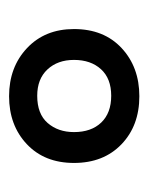

<svg xmlns="http://www.w3.org/2000/svg" viewBox="28 -791 327 423"><g transform="rotate(-90 191.5 -579.5)"><path d="M191 -436Q126 -436 85 -475.5Q44 -515 44 -580Q44 -645 85.5 -684Q127 -723 191 -723Q255 -723 297 -683.5Q339 -644 339 -580Q339 -514 297 -475Q255 -436 191 -436ZM192 -498Q230 -498 250.5 -520.5Q271 -543 271 -580Q271 -616 250 -638.5Q229 -661 192 -661Q152 -661 132 -638Q112 -615 112 -580Q112 -542 133 -520Q154 -498 192 -498Z"/></g></svg>

Font: Noto Sans Hebrew Condensed Medium
Style: Regular
Weight: 500
Width: 3
Designer: Monotype Design Team
Foundry: Monotype Imaging Inc.
Version: Version 2.004; ttfautohint (v1.8.4.7-5d5b)